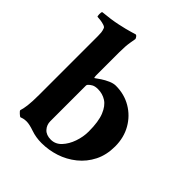

<svg xmlns="http://www.w3.org/2000/svg" viewBox="-196 -795 919 919"><g transform="rotate(45 263.0 -335.5)"><path d="M238 8Q200 8 167 -3.5Q134 -15 115 -15Q102 -15 93 -12.5Q84 -10 79 -8Q77 -8 66 -17.5Q55 -27 55 -32Q60 -46 63.5 -73Q67 -100 67 -148V-545Q67 -558 66 -568.5Q65 -579 60 -592Q58 -598 45.5 -602Q33 -606 20 -607.5Q7 -609 1 -609Q-2 -609 -2.5 -623.5Q-3 -638 1 -641Q56 -646 98 -655Q140 -664 164.5 -671.5Q189 -679 190 -679Q195 -678 199 -672Q203 -666 204 -662Q204 -662 199 -633Q194 -604 194 -563V-405Q194 -401 195 -395Q196 -389 200 -393Q208 -399 224.5 -410Q241 -421 260.5 -429.5Q280 -438 296 -438Q353 -438 399 -411Q445 -384 472 -337Q499 -290 499 -230Q499 -172 476.5 -127.5Q454 -83 416 -52.5Q378 -22 332 -7Q286 8 238 8ZM247 -366Q227 -366 215.5 -359.5Q204 -353 197 -345Q194 -342 194 -336V-96Q194 -71 210.5 -53Q227 -35 258 -35Q289 -35 311.5 -59Q334 -83 346.5 -119Q359 -155 359 -191Q359 -258 343.5 -296Q328 -334 303 -350Q278 -366 247 -366Z"/></g></svg>

Font: Amiri
Style: Bold
Weight: 700
Designer: Khaled Hosny
Version: Version 0.113